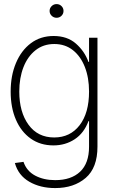

<svg xmlns="http://www.w3.org/2000/svg" viewBox="-20 -724 571 958"><path d="M255.4 214.4Q180.7 214.4 126 182.6Q71.3 150.9 54.2 89.4L97.2 83.5Q112.8 129.4 155.3 152.1Q197.8 174.8 255.4 174.8Q335 174.8 379.6 132.8Q424.3 90.8 424.3 7.8V-119.6H421.4Q399.4 -60.1 352.8 -29.3Q306.2 1.5 246.6 1.5Q181.2 1.5 133.3 -32.5Q85.4 -66.4 59.3 -127Q33.2 -187.5 33.2 -267.1Q33.2 -346.7 59.6 -409.4Q85.9 -472.2 134 -508.3Q182.1 -544.4 247.6 -544.4Q315.4 -544.4 358.6 -506.6Q401.9 -468.8 421.4 -415H424.3V-535.6H466.3V7.8Q466.3 113.3 407.5 163.8Q348.6 214.4 255.4 214.4ZM250.5 -38.1Q330.1 -38.1 377.2 -99.1Q424.3 -160.2 424.3 -267.1Q424.3 -336.4 403.3 -389.9Q382.3 -443.4 343.5 -473.9Q304.7 -504.4 251 -504.4Q196.3 -504.4 157 -473.1Q117.7 -441.9 96.9 -388.4Q76.2 -335 76.2 -267.1Q76.2 -165 122.3 -101.6Q168.5 -38.1 250.5 -38.1ZM262.2 -635.3Q248 -635.3 237.8 -645.3Q227.5 -655.3 227.5 -669.4Q227.5 -683.6 237.8 -693.6Q248 -703.6 262.2 -703.6Q276.9 -703.6 286.9 -693.6Q296.9 -683.6 296.9 -669.4Q296.9 -655.3 286.9 -645.3Q276.9 -635.3 262.2 -635.3Z"/></svg>

Font: Inter Display Extra Light
Style: Regular
Weight: 200
Designer: Rasmus Andersson
Foundry: rsms
Version: Version 4.000;git-4fc901f